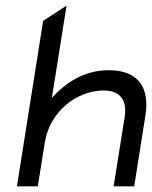

<svg xmlns="http://www.w3.org/2000/svg" viewBox="-20 -661 539 681"><path d="M40 0H114L139 -156C148 -212 177 -257 213 -288C245 -316 293 -340 348 -340C411 -340 431 -300 422 -245L383 0H456L496 -253C511 -348 472 -412 366 -412C276 -412 212 -366 164 -314L216 -641L133 -587Z"/></svg>

Font: Charger Pro
Style: ExtObl
Weight: 400
Designer: Jasper
Foundry: Cannot Into Space Fonts
Version: Version 1.09